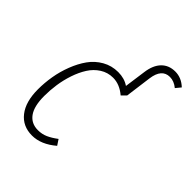

<svg xmlns="http://www.w3.org/2000/svg" viewBox="-212 -857 985 985"><g transform="rotate(45 280.5 -365.0)"><path d="M480 -741.2Q524.9 -741.2 561 -707L538.1 -679.2Q510.3 -702.1 480 -702.1Q421.9 -702.1 411.1 -623L392.1 -480L368.2 -456.1Q324.7 -493.2 276.9 -493.2Q238.3 -493.2 206.5 -472.9Q174.8 -452.6 154.1 -419.9Q133.3 -387.2 119.1 -345Q105 -302.7 98.9 -260.5Q92.8 -218.3 92.8 -176.8Q92.8 -103 119.1 -66.4Q145.5 -29.8 193.8 -29.8Q223.1 -29.8 247.8 -40.8Q272.5 -51.8 300.8 -73.2L320.8 -43Q257.3 11.2 191.9 11.2Q124 11.2 85 -38.6Q45.9 -88.4 45.9 -178.2Q45.9 -225.6 54 -273.4Q62 -321.3 80.1 -368.2Q98.1 -415 124 -451.4Q149.9 -487.8 189 -510Q228 -532.2 274.9 -532.2Q320.3 -532.2 353 -509.8L369.1 -626Q376.5 -682.1 405.3 -711.7Q434.1 -741.2 480 -741.2Z"/></g></svg>

Font: Fira Sans Compressed ExtraLight
Style: Italic
Weight: 250
Width: 3
Italic angle: -8°
Designer: Carrois Corporate & Edenspiekermann AG
Foundry: Carrois Corporate GbR & Edenspiekermann AG
Version: Version 4.203;PS 004.203;hotconv 1.0.88;makeotf.lib2.5.64775